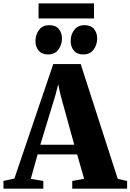

<svg xmlns="http://www.w3.org/2000/svg" viewBox="-62 -1128 780 1148"><path d="M24 -60.5 256.5 -745H420.5L642 -58.5L698 -46V0H370V-46L441 -59L399 -205H163L122 -58.5L197 -46V0H-41L-41.5 -46ZM382 -262.5 300 -560 286 -624 269.5 -559.5 179 -262.5ZM224.5 -802.5Q188 -802.5 169 -825.8Q150 -849 150 -882Q150 -921 171.5 -949.2Q193 -977.5 233 -977.5H234Q271 -977.5 289.8 -954.5Q308.5 -931.5 308.5 -898.5Q308.5 -860.5 287.2 -831.5Q266 -802.5 225.5 -802.5ZM435 -802.5Q398.5 -802.5 379.5 -825.8Q360.5 -849 360.5 -882Q360.5 -921 382 -949.2Q403.5 -977.5 443.5 -977.5H444.5Q481.5 -977.5 500.2 -954.5Q519 -931.5 519 -898.5Q519 -860.5 497.8 -831.5Q476.5 -802.5 436 -802.5ZM500 -1107.5V-1017.5H168.5V-1107.5Z"/></svg>

Font: Merriweather 72pt Black
Style: Regular
Weight: 900
Version: Version 2.100